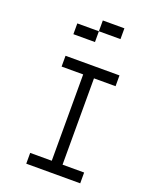

<svg xmlns="http://www.w3.org/2000/svg" viewBox="-160 -960 820 1045"><g transform="rotate(20 250.0 -437.5)"><path d="M437.5 0V-62.5H312.5Q312.5 -62.5 312.5 -562.5H437.5V-625H125V-562.5H250Q250 -562.5 250 -62.5H125V0ZM375 -812.5V-875H250V-812.5H125V-750H250V-812.5Z"/></g></svg>

Font: Unifont
Style: Regular
Weight: 500
Version: Version 13.0.05